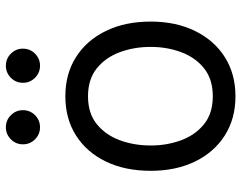

<svg xmlns="http://www.w3.org/2000/svg" viewBox="-102 -688 802 637"><g transform="rotate(-90 298.5 -369.0)"><path d="M297.9 11.7Q224.1 11.7 168.5 -23.4Q112.8 -58.6 81.8 -122.1Q50.8 -185.5 50.8 -269.5Q50.8 -355 81.8 -418.7Q112.8 -482.4 168.5 -517.6Q224.1 -552.7 297.9 -552.7Q372.1 -552.7 427.7 -517.6Q483.4 -482.4 514.6 -418.7Q545.9 -355 545.9 -269.5Q545.9 -185.5 514.6 -122.1Q483.4 -58.6 427.7 -23.4Q372.1 11.7 297.9 11.7ZM297.9 -63.5Q354.5 -63.5 390.6 -92.3Q426.8 -121.1 444.3 -168.2Q461.9 -215.3 461.9 -269.5Q461.9 -324.7 444.3 -372.1Q426.8 -419.4 390.6 -448.5Q354.5 -477.5 297.9 -477.5Q241.7 -477.5 205.8 -448.5Q169.9 -419.4 152.3 -372.1Q134.8 -324.7 134.8 -269.5Q134.8 -215.3 152.3 -168.2Q169.9 -121.1 205.8 -92.3Q241.7 -63.5 297.9 -63.5ZM399.4 -636.7Q376 -636.7 359.4 -653.3Q342.8 -669.9 342.8 -693.4Q342.8 -716.8 359.4 -733.4Q376 -750 399.4 -750Q422.9 -750 439.5 -733.4Q456.1 -716.8 456.1 -693.4Q456.1 -669.9 439.5 -653.3Q422.9 -636.7 399.4 -636.7ZM195.3 -636.7Q171.9 -636.7 155.3 -653.3Q138.7 -669.9 138.7 -693.4Q138.7 -716.8 155.3 -733.4Q171.9 -750 195.3 -750Q218.8 -750 235.4 -733.4Q252 -716.8 252 -693.4Q252 -669.9 235.4 -653.3Q218.8 -636.7 195.3 -636.7Z"/></g></svg>

Font: GitLab Sans
Style: Regular
Weight: 400
Designer: Rasmus Andersson
Foundry: Modifications by GitLab B.V., manufactured by rsms
Version: Version 4.000;git-c8fb6b7